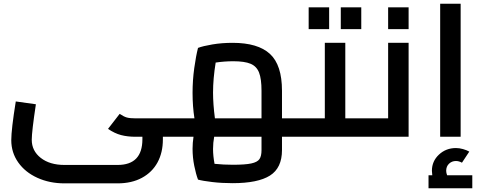

<svg xmlns="http://www.w3.org/2000/svg" viewBox="-20 -728 2564 1022"><path d="M920 -49Q920 -25 915.5 -12.5Q911 0 900 0H847V14Q847 84 818.5 136.5Q790 189 735.5 218.5Q681 248 606 248H323Q244 248 179 218.5Q114 189 77 136.5Q40 84 40 18Q40 -39 64 -188L171 -173Q149 -27 149 16Q149 75 197 112.5Q245 150 323 150H606Q738 150 738 13V0H702Q659 0 624.5 -9Q590 -18 555 -42L617 -122Q639 -107 655.5 -102.5Q672 -98 702 -98H900Q911 -98 915.5 -85.5Q920 -73 920 -49Z M1615 -49Q1615 -24 1611 -12Q1607 0 1595 0H1481V71Q1481 166 1417 206.5Q1353 247 1218 247Q1161 247 1110 241Q1059 235 1034 228Q1023 199 1014 154.5Q1005 110 1005 64Q1005 33 1010 0H900Q888 0 884 -12Q880 -24 880 -49Q880 -74 884 -86Q888 -98 900 -98H1015Q1005 -161 1005 -234Q1005 -301 1014 -365.5Q1023 -430 1034 -473Q1060 -483 1110.5 -491.5Q1161 -500 1218 -500Q1353 -500 1417 -441Q1481 -382 1481 -245V-98H1595Q1607 -98 1611 -86Q1615 -74 1615 -49ZM1124 -98H1372V-245Q1372 -308 1359 -341.5Q1346 -375 1314 -388.5Q1282 -402 1222 -402Q1175 -402 1128 -395Q1114 -309 1114 -235Q1114 -174 1124 -98ZM1372 0H1120Q1114 32 1114 65Q1114 102 1122 144Q1170 149 1219 149Q1285 149 1317.5 142Q1350 135 1361 119Q1372 103 1372 71Z M1952 -49Q1952 -24 1948 -12Q1944 0 1932 0H1595Q1583 0 1579 -12Q1575 -24 1575 -49Q1575 -74 1579 -86Q1583 -98 1595 -98H1709V-500H1818V-98H1932Q1944 -98 1948 -86Q1952 -74 1952 -49ZM1623 -689H1732V-573H1623ZM1794 -689H1903V-573H1794Z M2155 -500V0H1932Q1920 0 1916 -12Q1912 -24 1912 -49Q1912 -74 1916 -86Q1920 -98 1932 -98H2046V-500ZM2046 -689H2155V-573H2046Z M2323 -708H2432V0H2323ZM2494 205V274H2261V205H2281Q2279 189 2279 181Q2279 130 2316.5 95Q2354 60 2407 60Q2425 60 2444.5 65.5Q2464 71 2478 79L2439 138Q2423 129 2407 129Q2385 129 2370 143.5Q2355 158 2355 181Q2355 192 2360 205Z"/></svg>

Font: Cairo SemiBold
Style: Regular
Weight: 600
Designer: Mohamed Gaber, Accademia di Belle Arti di Urbino and others
Foundry: Kief Type Foundry, Accademia di Belle Arti di Urbino and others
Version: Version 3.011